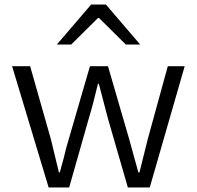

<svg xmlns="http://www.w3.org/2000/svg" viewBox="-20 -821 863 841"><path d="M33 -531H112L203 -211L223 -128L238 -66H242L260 -132Q268 -169 281 -211L374 -531H453L546 -211L586 -66H591L627 -211L715 -531H789L636 0H540L453 -301Q451 -308 432 -381L413 -454H409Q390 -372 368 -299L283 0H193ZM379 -801H444L594 -626H531L414 -742H409L292 -626H229Z"/></svg>

Font: Nebula Sans Book
Style: Regular
Weight: 400
Designer: Paul D. Hunt for Adobe (as Source Sans)
Foundry: Nebula Entertainment & Broadcasting LLC
Version: Version 1.010